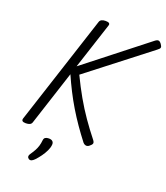

<svg xmlns="http://www.w3.org/2000/svg" viewBox="-221 -1163 1386 1603"><g transform="rotate(20 472.5 -361.5)"><path d="M101 16Q79 16 70.5 9Q62 2 66 -13L383 -987Q392 -1015 436 -1015Q481 -1015 471 -987L337 -576L876 -999Q895 -1014 907.5 -1012Q920 -1010 933 -992Q946 -974 944.5 -963Q943 -952 922 -937L382 -518Q427 -424 473 -343.5Q519 -263 569 -191Q619 -119 677 -46Q691 -28 687 -16Q683 -4 662 12Q647 22 633 18.5Q619 15 610 4Q565 -54 523 -114.5Q481 -175 443.5 -237.5Q406 -300 373 -365Q340 -430 311 -496L154 -13Q150 2 136.5 9Q123 16 101 16ZM228 289Q216 280 215 269.5Q214 259 222 247Q240 221 252.5 198.5Q265 176 272 153Q279 130 282 100Q284 83 295.5 76Q307 69 326 69Q349 69 360 80Q371 91 369 110Q367 135 353.5 163.5Q340 192 320 220Q300 248 277 272Q264 285 252.5 290Q241 295 228 289Z"/></g></svg>

Font: Playwrite BE VLG
Style: Regular
Weight: 400
Designer: Veronika Burian, José Scaglione
Foundry: TypeTogether
Version: Version 1.002